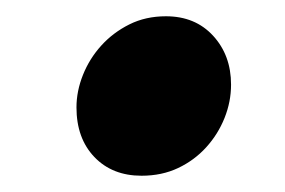

<svg xmlns="http://www.w3.org/2000/svg" viewBox="-20 -444 350 236"><path d="M154 -228Q118 -228 96 -251Q74 -274 74 -312Q74 -332 82 -352Q90 -372 104.5 -388Q119 -404 139 -414Q159 -424 184 -424Q220 -424 242 -400Q264 -376 264 -340Q264 -319 256 -299Q248 -279 233.5 -263Q219 -247 199 -237.5Q179 -228 154 -228Z"/></svg>

Font: mr_Source Sans Pro
Style: Italic
Weight: 900
Italic angle: -11°
Designer: Paul D. Hunt
Foundry: Adobe Systems Incorporated
Version: Version 1.076;July 10, 2024;FontCreator 11.5.0.2430 64-bit